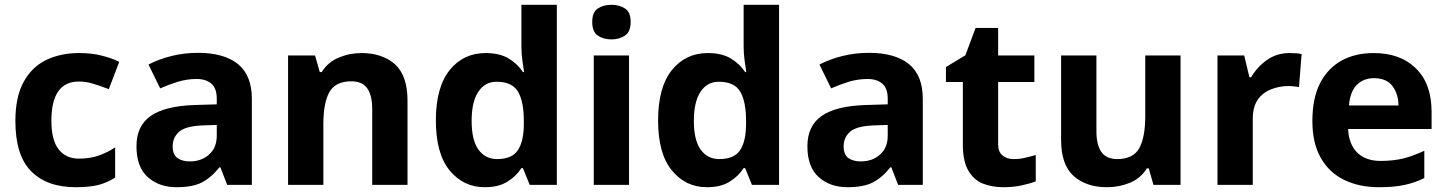

<svg xmlns="http://www.w3.org/2000/svg" viewBox="-20 -780 6102 810"><path d="M299.8 9.8Q177.7 9.8 111.3 -57.6Q44.9 -124.5 44.9 -270Q44.9 -370.6 79.1 -433.1Q112.3 -495.6 173.3 -526.4Q235.4 -556.2 313 -556.2Q370.6 -556.2 410.6 -544.9Q451.2 -535.2 482.9 -519L439 -403.8Q401.4 -418.5 373 -426.8Q343.8 -436 313 -436Q196.8 -436 196.8 -271Q196.8 -188.5 227.5 -149.9Q257.8 -110.8 313 -110.8Q359.4 -110.8 396 -123.5Q431.6 -135.7 465.8 -158.2V-30.8Q432.1 -9.3 394.5 0.5Q357.4 9.8 299.8 9.8Z M815.4 -557.1Q924.8 -557.1 983.9 -509.8Q1042.5 -461.4 1042.5 -363.8V0H938.5L909.7 -74.2H905.8Q870.6 -30.3 831.5 -10.3Q792.5 9.8 724.6 9.8Q651.4 9.8 603.5 -32.7Q555.7 -75.2 555.7 -163.1Q555.7 -249.5 616.7 -291.5Q677.7 -333 799.8 -336.9L894.5 -339.8V-363.8Q894.5 -407.2 872.1 -426.8Q849.1 -446.8 809.6 -446.8Q770.5 -446.8 731.4 -435.5Q691.4 -422.9 655.8 -407.2L606.4 -507.8Q651.9 -531.2 704.1 -543.9Q756.8 -557.1 815.4 -557.1ZM836.9 -251Q764.6 -248.5 736.8 -225.1Q708.5 -201.2 708.5 -162.1Q708.5 -127.9 728.5 -113.3Q748.5 -99.1 780.8 -99.1Q829.6 -99.1 861.3 -127.4Q894.5 -155.8 894.5 -208V-252.9Z M1505.4 -556.2Q1592.3 -556.2 1646.5 -508.8Q1699.2 -460.4 1699.2 -356V0H1550.3V-318.8Q1550.3 -378.4 1529.3 -407.2Q1508.3 -437 1462.4 -437Q1395 -437 1369.1 -390.6Q1344.2 -344.7 1344.2 -256.8V0H1195.3V-545.9H1309.1L1329.1 -476.1H1337.4Q1363.3 -518.1 1409.2 -537.1Q1454.6 -556.2 1505.4 -556.2Z M2024.9 9.8Q1934.6 9.8 1876.5 -61.5Q1818.8 -132.3 1818.8 -272Q1818.8 -411.6 1877 -484.4Q1935.1 -556.2 2028.8 -556.2Q2087.4 -556.2 2126 -533.2Q2164.1 -509.8 2186 -476.1H2190.9Q2187.5 -495.6 2184.1 -522.5Q2179.7 -553.2 2179.7 -585V-759.8H2329.1V0H2214.8L2186 -70.8H2179.7Q2157.7 -36.1 2120.6 -13.7Q2084 9.8 2024.9 9.8ZM2077.1 -108.9Q2139.2 -108.9 2164.1 -145.5Q2189.5 -182.6 2189.9 -254.9V-271Q2189.9 -351.1 2165.5 -393.1Q2141.1 -435.1 2074.7 -435.1Q2025.9 -435.1 1997.6 -392.6Q1969.7 -350.1 1969.7 -270Q1969.7 -189.5 1998 -149.4Q2026.9 -108.9 2077.1 -108.9Z M2559.6 -759.8Q2593.3 -759.8 2616.7 -744.1Q2640.6 -729.5 2640.6 -687Q2640.6 -646 2616.7 -629.9Q2592.3 -613.8 2559.6 -613.8Q2525.4 -613.8 2502 -629.9Q2478.5 -646 2478.5 -687Q2478.5 -729.5 2502 -744.1Q2524.9 -759.8 2559.6 -759.8ZM2633.8 -545.9V0H2484.9V-545.9Z M2962.4 9.8Q2872.1 9.8 2814 -61.5Q2756.3 -132.3 2756.3 -272Q2756.3 -411.6 2814.5 -484.4Q2872.6 -556.2 2966.3 -556.2Q3024.9 -556.2 3063.5 -533.2Q3101.6 -509.8 3123.5 -476.1H3128.4Q3125 -495.6 3121.6 -522.5Q3117.2 -553.2 3117.2 -585V-759.8H3266.6V0H3152.3L3123.5 -70.8H3117.2Q3095.2 -36.1 3058.1 -13.7Q3021.5 9.8 2962.4 9.8ZM3014.6 -108.9Q3076.7 -108.9 3101.6 -145.5Q3127 -182.6 3127.4 -254.9V-271Q3127.4 -351.1 3103 -393.1Q3078.6 -435.1 3012.2 -435.1Q2963.4 -435.1 2935.1 -392.6Q2907.2 -350.1 2907.2 -270Q2907.2 -189.5 2935.5 -149.4Q2964.4 -108.9 3014.6 -108.9Z M3646 -557.1Q3755.4 -557.1 3814.5 -509.8Q3873 -461.4 3873 -363.8V0H3769L3740.2 -74.2H3736.3Q3701.2 -30.3 3662.1 -10.3Q3623 9.8 3555.2 9.8Q3481.9 9.8 3434.1 -32.7Q3386.2 -75.2 3386.2 -163.1Q3386.2 -249.5 3447.3 -291.5Q3508.3 -333 3630.4 -336.9L3725.1 -339.8V-363.8Q3725.1 -407.2 3702.6 -426.8Q3679.7 -446.8 3640.1 -446.8Q3601.1 -446.8 3562 -435.5Q3522 -422.9 3486.3 -407.2L3437 -507.8Q3482.4 -531.2 3534.7 -543.9Q3587.4 -557.1 3646 -557.1ZM3667.5 -251Q3595.2 -248.5 3567.4 -225.1Q3539.1 -201.2 3539.1 -162.1Q3539.1 -127.9 3559.1 -113.3Q3579.1 -99.1 3611.3 -99.1Q3660.2 -99.1 3691.9 -127.4Q3725.1 -155.8 3725.1 -208V-252.9Z M4255.9 -108.9Q4282.7 -108.9 4303.7 -114.3Q4320.3 -117.7 4349.6 -126V-15.1Q4323.7 -4.9 4290.5 2Q4255.9 9.8 4212.9 9.8Q4165 9.8 4125.5 -5.9Q4087.4 -21.5 4064.5 -61.5Q4042 -100.6 4042 -170.9V-434.1H3970.7V-497.1L4052.7 -546.9L4095.7 -662.1H4190.9V-545.9H4343.8V-434.1H4190.9V-170.9Q4190.9 -139.6 4209 -124.5Q4227.5 -108.9 4255.9 -108.9Z M4960.4 -545.9V0H4846.2L4826.2 -69.8H4818.4Q4792.5 -27.8 4746.6 -8.8Q4700.7 9.8 4650.4 9.8Q4562.5 9.8 4509.3 -37.6Q4456.5 -85 4456.5 -189.9V-545.9H4605.5V-227.1Q4605.5 -168.9 4626.5 -138.7Q4647.9 -108.9 4693.4 -108.9Q4760.7 -108.9 4786.6 -155.3Q4811.5 -202.1 4811.5 -289.1V-545.9Z M5420.9 -556.2Q5426.8 -556.2 5447.3 -555.2Q5459 -554.7 5471.2 -551.8L5460 -412.1Q5454.6 -414.1 5439.5 -415.5Q5426.3 -417 5416 -417Q5377.4 -417 5342.8 -403.3Q5308.1 -390.1 5286.6 -360.4Q5265.1 -329.1 5265.1 -277.8V0H5116.2V-545.9H5229L5251 -454.1H5258.3Q5282.7 -496.6 5324.2 -526.4Q5365.7 -556.2 5420.9 -556.2Z M5774.9 -556.2Q5888.2 -556.2 5953.6 -491.2Q6019.5 -426.8 6019.5 -308.1V-235.8H5667.5Q5669.9 -172.9 5705.1 -136.7Q5741.7 -101.1 5803.7 -101.1Q5856.9 -101.1 5899.9 -111.3Q5943.4 -122.6 5988.8 -144V-28.8Q5948.2 -8.8 5904.3 0.5Q5860.8 9.8 5796.9 9.8Q5715.3 9.8 5651.9 -20.5Q5588.4 -50.8 5552.7 -112.8Q5516.6 -175.3 5516.6 -269Q5516.6 -365.2 5548.8 -428.7Q5581.5 -492.2 5639.6 -524.4Q5697.8 -556.2 5774.9 -556.2ZM5775.9 -450.2Q5732.9 -450.2 5704.1 -421.9Q5675.8 -393.6 5670.9 -335H5879.9Q5879.4 -384.3 5854 -417.5Q5829.1 -450.2 5775.9 -450.2Z"/></svg>

Font: Droid Sans Thai
Style: Bold
Weight: 700
Designer: Steve Matteson
Foundry: Ascender Corporation
Version: Version 1.00